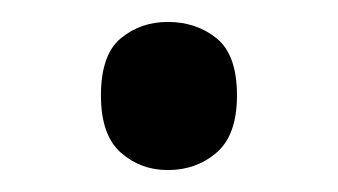

<svg xmlns="http://www.w3.org/2000/svg" viewBox="-20 -440 308 175"><path d="M72 -353Q72 -390 90 -405Q108 -420 133 -420Q159 -420 177.5 -405Q196 -390 196 -353Q196 -317 177.5 -301Q159 -285 133 -285Q108 -285 90 -301Q72 -317 72 -353Z"/></svg>

Font: Noto Sans Meroitic
Style: Regular
Weight: 400
Designer: Monotype Design Team
Foundry: Monotype Imaging Inc.
Version: Version 2.002; ttfautohint (v1.8.4.7-5d5b)